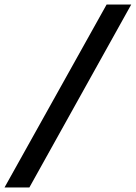

<svg xmlns="http://www.w3.org/2000/svg" viewBox="-46 -749 601 850"><path d="M-26 81 426 -729H535L84 81Z"/></svg>

Font: Hubot Sans Medium
Style: Italic
Weight: 500
Italic angle: -10°
Designer: Deni Anggara
Foundry: GitHub
Version: Version 1.001; ttfautohint (v1.8.4.7-5d5b);gftools[0.9.31]